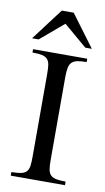

<svg xmlns="http://www.w3.org/2000/svg" viewBox="-79 -706 409 746"><g transform="rotate(10 125.5 -333.0)"><path d="M19 0V-14.2Q43 -14.2 57.1 -17.3Q71.3 -20.5 78.6 -28.6Q85.9 -36.6 87.9 -51Q89.8 -65.4 89.8 -87.9V-411.1Q89.8 -434.1 87.9 -448.5Q85.9 -462.9 78.6 -471.2Q71.3 -479.5 57.1 -482.7Q43 -485.8 19 -485.8V-499H232.9V-485.8Q209.5 -485.8 195.3 -482.7Q181.2 -479.5 173.6 -471.2Q166 -462.9 163.6 -448.5Q161.1 -434.1 161.1 -411.1V-87.9Q161.1 -65.4 163.3 -51Q165.5 -36.6 172.9 -28.6Q180.2 -20.5 194.3 -17.3Q208.5 -14.2 232.9 -14.2V0ZM217.8 -540 126 -618.2 33.7 -540H7.8L103 -666H149.9L243.7 -540Z"/></g></svg>

Font: Scheherazade Urdu
Style: Regular
Weight: 400
Designer: SIL International
Foundry: SIL International
Version: Version 1.005 (build 117/117)